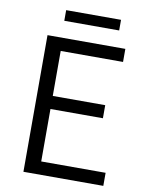

<svg xmlns="http://www.w3.org/2000/svg" viewBox="-95 -946 774 1013"><g transform="rotate(10 292.0 -439.5)"><path d="M102 0H530V-70H185V-351H466V-421H185V-662H519V-732H102ZM176 -822H470V-879H176Z"/></g></svg>

Font: Noto Sans CJK SC DemiLight
Style: Regular
Weight: 350
Designer: Ryoko NISHIZUKA 西塚涼子 (kana, bopomofo & ideographs); Paul D. Hunt (Latin, Greek & Cyrillic); Sandoll Communications 산돌커뮤니
Foundry: Adobe
Version: Version 2.004;hotconv 1.0.118;makeotfexe 2.5.65603